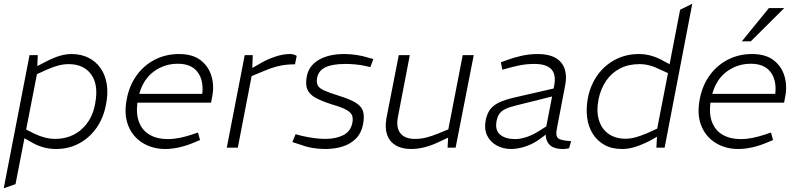

<svg xmlns="http://www.w3.org/2000/svg" viewBox="-25 -790 4261 1027"><path d="M274 7Q239 7 205.5 -2.5Q172 -12 142 -30L91 -59L105 -102L161 -74Q191 -60 217.5 -53.5Q244 -47 268 -47Q354 -47 411.5 -98.5Q469 -150 484 -236Q503 -336 463 -391.5Q423 -447 342 -447Q315 -447 286.5 -439.5Q258 -432 227 -418L167 -391L166 -432L218 -459Q262 -482 295 -491.5Q328 -501 357 -501Q408 -501 447.5 -481.5Q487 -462 512.5 -426Q538 -390 546 -340.5Q554 -291 542 -231Q529 -160 491.5 -106.5Q454 -53 398.5 -23Q343 7 274 7ZM-5 217 133 -495H177L174 -422L176 -411L58 195Z M859 7Q791 7 738 -25.5Q685 -58 661 -118Q637 -178 653 -260Q667 -333 706 -387Q745 -441 803.5 -471Q862 -501 933 -501Q1005 -501 1048 -468Q1091 -435 1106.5 -381.5Q1122 -328 1109 -267L1104 -241H710Q702 -177 720 -133.5Q738 -90 777.5 -68Q817 -46 872 -46Q903 -46 935.5 -52.5Q968 -59 1001 -70L1034 -81L1045 -41L1014 -28Q977 -12 936.5 -2.5Q896 7 859 7ZM720 -288H1057Q1065 -361 1031.5 -405Q998 -449 926 -449Q855 -449 798.5 -408Q742 -367 720 -288Z M1188 0 1284 -495H1327L1324 -414L1310 -418L1371 -453Q1407 -474 1448.5 -487.5Q1490 -501 1525 -501Q1547 -501 1562 -491L1553 -446Q1529 -446 1504.5 -443.5Q1480 -441 1452 -433.5Q1424 -426 1386 -410L1321 -383L1247 0Z M1714 7Q1678 7 1644.5 1Q1611 -5 1576 -18L1539 -30L1556 -72L1591 -63Q1622 -56 1654 -51.5Q1686 -47 1716 -47Q1771 -47 1811 -67Q1851 -87 1860 -134Q1864 -156 1858.5 -172Q1853 -188 1828.5 -202Q1804 -216 1752 -231Q1695 -249 1662 -267.5Q1629 -286 1618.5 -313Q1608 -340 1616 -381Q1627 -439 1680.5 -470Q1734 -501 1816 -501Q1850 -501 1882 -496Q1914 -491 1944 -482L1972 -474L1956 -431L1930 -437Q1903 -443 1875.5 -445.5Q1848 -448 1823 -448Q1754 -448 1716.5 -430.5Q1679 -413 1671 -373Q1667 -350 1674 -334.5Q1681 -319 1708 -306.5Q1735 -294 1790 -277Q1848 -259 1878.5 -240Q1909 -221 1917 -194Q1925 -167 1917 -126Q1909 -80 1880 -50Q1851 -20 1808.5 -6.5Q1766 7 1714 7Z M2173 7Q2124 7 2091 -13Q2058 -33 2045.5 -69.5Q2033 -106 2042 -158L2108 -495H2167L2103 -162Q2093 -107 2117 -77Q2141 -47 2194 -47Q2227 -47 2256 -54.5Q2285 -62 2322 -77L2373 -98L2450 -495H2509L2412 0H2369L2373 -70L2383 -59L2330 -34Q2289 -14 2250 -3.5Q2211 7 2173 7Z M3019 3Q3011 5 3003 6Q2995 7 2987 7Q2933 7 2911.5 -19Q2890 -45 2895 -86L2894 -98L2939 -330Q2951 -390 2924.5 -419Q2898 -448 2834 -448Q2792 -448 2755 -440.5Q2718 -433 2691 -425L2662 -417L2654 -457L2685 -468Q2722 -482 2764.5 -491.5Q2807 -501 2851 -501Q2893 -501 2924 -490.5Q2955 -480 2974.5 -458Q2994 -436 3000 -403.5Q3006 -371 2997 -328L2953 -98Q2946 -63 2960.5 -50.5Q2975 -38 3030 -35ZM2709 7Q2667 7 2632.5 -11.5Q2598 -30 2581 -64.5Q2564 -99 2573 -148Q2580 -181 2596 -203.5Q2612 -226 2644 -241.5Q2676 -257 2729 -269L2960 -322L2952 -280L2736 -226Q2698 -217 2676.5 -206Q2655 -195 2645 -179.5Q2635 -164 2631 -142Q2622 -93 2650.5 -69.5Q2679 -46 2731 -46Q2758 -46 2791.5 -57Q2825 -68 2861 -91L2921 -129L2923 -92L2869 -51Q2831 -22 2788.5 -7.5Q2746 7 2709 7Z M3303 7Q3247 7 3208 -15Q3169 -37 3145.5 -74.5Q3122 -112 3115.5 -162Q3109 -212 3120 -268Q3134 -337 3172 -389.5Q3210 -442 3267 -471.5Q3324 -501 3392 -501Q3428 -501 3461.5 -491Q3495 -481 3528 -462L3570 -439L3553 -428L3613 -738L3678 -770L3530 0H3486L3490 -74L3488 -90L3548 -399L3506 -418Q3476 -433 3449.5 -440Q3423 -447 3396 -447Q3337 -447 3292 -424Q3247 -401 3218 -359Q3189 -317 3177 -261Q3164 -196 3178.5 -148Q3193 -100 3230 -74Q3267 -48 3321 -48Q3348 -48 3376.5 -56Q3405 -64 3440 -79L3492 -103L3497 -63L3451 -37Q3412 -17 3375 -5Q3338 7 3303 7Z M3924 7Q3856 7 3803 -25.5Q3750 -58 3726 -118Q3702 -178 3718 -260Q3732 -333 3771 -387Q3810 -441 3868.5 -471Q3927 -501 3998 -501Q4070 -501 4113 -468Q4156 -435 4171.5 -381.5Q4187 -328 4174 -267L4169 -241H3775Q3767 -177 3785 -133.5Q3803 -90 3842.5 -68Q3882 -46 3937 -46Q3968 -46 4000.5 -52.5Q4033 -59 4066 -70L4099 -81L4110 -41L4079 -28Q4042 -12 4001.5 -2.5Q3961 7 3924 7ZM3785 -288H4122Q4130 -361 4096.5 -405Q4063 -449 3991 -449Q3920 -449 3863.5 -408Q3807 -367 3785 -288ZM3943 -569 4088 -747H4170L3991 -569Z"/></svg>

Font: REM ExtraLight
Style: Italic
Weight: 250
Italic angle: -11°
Designer: Octavio Pardo
Foundry: Ashler Design
Version: Version 1.005;gftools[0.9.28]